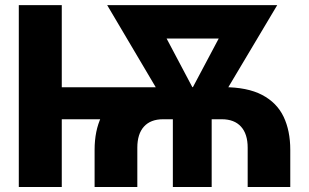

<svg xmlns="http://www.w3.org/2000/svg" viewBox="-20 -748 1236 768"><path d="M358.4 0V-148.4Q358.4 -225.1 385.3 -281.2Q412.1 -337.4 471.2 -368.4Q530.3 -399.4 626.5 -399.4H873Q969.2 -399.4 1028.3 -368.4Q1087.4 -337.4 1114.3 -281.2Q1141.1 -225.1 1141.1 -148.4V0H970.7V-157.2Q970.7 -212.4 943.8 -241.7Q917 -271 867.2 -271H632.3Q582.5 -271 555.9 -241.7Q529.3 -212.4 529.3 -157.2V0ZM55.2 0V-727.5H227.1V0ZM194.8 -271V-398.9H653.3V-271ZM671.4 0V-324.2H826.7V0ZM683.6 -262.7 408.7 -727.5H575.7L774.9 -351.1L765.1 -262.7ZM730.5 -262.7 727.5 -354 925.8 -727.5H1088.9L812 -262.7ZM532.2 -593.8V-727.5H966.8V-593.8Z"/></svg>

Font: Inter 17pt ExtraBold
Style: Regular
Weight: 800
Version: Version 4.001;git-66647c0bb